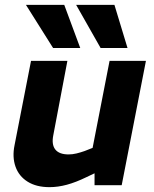

<svg xmlns="http://www.w3.org/2000/svg" viewBox="-20 -764 636 792"><path d="M184 8Q130 8 94 -14.5Q58 -37 44 -76.5Q30 -116 40 -165L108 -513H258L200 -207Q192 -168 208 -147.5Q224 -127 263 -127Q279 -127 295.5 -131Q312 -135 329 -141L362 -154L432 -513H582L482 0H370V-88L397 -62L336 -33Q293 -12 256 -2Q219 8 184 8ZM199 -566 87 -744H245L311 -566ZM395 -566 294 -744H452L506 -566Z"/></svg>

Font: REM SemiBold
Style: Italic
Weight: 600
Italic angle: -11°
Designer: Octavio Pardo
Foundry: Ashler Design
Version: Version 1.005;gftools[0.9.28]